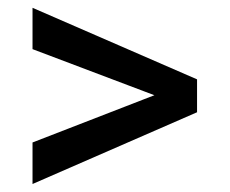

<svg xmlns="http://www.w3.org/2000/svg" viewBox="-20 -557 586 490"><path d="M63 -431.6V-537.1L482.9 -354.5V-285.6L399.9 -304.2ZM400.4 -324.2 482.9 -339.4V-270.5L63 -87.4V-193.4Z"/></svg>

Font: Heebo Medium
Style: Regular
Weight: 500
Designer: Oded Ezer
Foundry: Ezer Type House
Version: Version 3.100